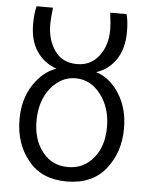

<svg xmlns="http://www.w3.org/2000/svg" viewBox="-54 -793 662 856"><g transform="rotate(5 277.0 -365.5)"><path d="M43 -240.2Q43 -330.1 85 -394.5Q127 -459 187.5 -479.5Q132.8 -498 99.6 -545.9Q66.4 -592.8 66.4 -669.9Q66.4 -716.8 75.2 -749Q99.6 -749 148.4 -749Q142.6 -700.2 142.6 -674.8Q142.6 -604.5 176.8 -556.6Q210.9 -507.8 276.4 -507.8Q337.9 -507.8 374 -554.7Q411.1 -602.5 411.1 -674.8Q411.1 -699.2 404.3 -749Q428.7 -749 477.5 -749Q486.3 -719.7 486.3 -669.9Q486.3 -595.7 453.1 -545.9Q419.9 -497.1 365.2 -479.5Q426.8 -460.9 468.8 -395.5Q510.7 -330.1 510.7 -240.2Q510.7 -133.8 451.2 -58.6Q390.6 17.6 276.4 17.6Q163.1 17.6 103.5 -57.6Q43 -131.8 43 -240.2ZM119.1 -240.2Q119.1 -155.3 162.1 -101.6Q205.1 -46.9 276.4 -46.9Q345.7 -46.9 389.6 -99.6Q434.6 -152.3 434.6 -240.2Q434.6 -326.2 388.7 -385.7Q343.8 -444.3 276.4 -444.3Q211.9 -444.3 165 -386.7Q119.1 -329.1 119.1 -240.2Z"/></g></svg>

Font: Gothic A1
Style: Regular
Weight: 400
Designer: HanYang I&C Co.,Ltd.
Version: Version 2.50